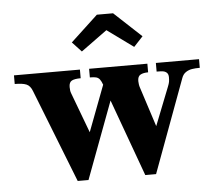

<svg xmlns="http://www.w3.org/2000/svg" viewBox="-47 -661 804 709"><g transform="rotate(-5 355.5 -307.0)"><path d="M291 -381V-413H507V-381Q489 -381 478.5 -375.2Q468 -369.5 468 -352Q468 -347.5 469 -340.2Q470 -333 471.5 -329L519.5 -180.5L575.5 -322.5Q579.5 -332.5 580.8 -339.2Q582 -346 582 -356Q582 -367.5 576.2 -373Q570.5 -378.5 561.8 -379.8Q553 -381 538.5 -381V-413H698.5V-381Q682 -381 669.5 -379Q657 -377 646.5 -370Q636 -363 631 -349L503.5 -4H463.5L338 -349Q332.5 -364 327.5 -370.2Q322.5 -376.5 314.8 -378.8Q307 -381 291 -381ZM12.5 -381V-413H257V-381Q235 -381 224.2 -375.5Q213.5 -370 213.5 -352Q213.5 -337.5 217 -329L273 -179.5L339.5 -355L382 -349L253 -4H213L77.5 -349Q70 -369 55.8 -375Q41.5 -381 12.5 -381ZM498 -515.5 464 -479 367 -549.5 270 -479 236 -515.5 337 -609.5H397Z"/></g></svg>

Font: Didactic
Style: Regular
Weight: 400
Designer: Tyler Finck
Foundry: Etcetera Type Co
Version: Version 3.007;FEAKit 1.0